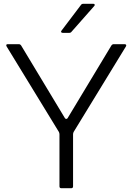

<svg xmlns="http://www.w3.org/2000/svg" viewBox="-20 -997 702 1017"><path d="M305 0Q295 0 295 -10V-285Q295 -292 292 -298L15 -751Q13 -755 13 -757Q13 -763 22 -763H80Q87 -763 92 -756L324 -371Q327 -367 331 -367Q335 -367 338 -371L570 -756Q575 -763 582 -763H640Q646 -763 648 -759.5Q650 -756 647 -751L370 -298Q367 -292 367 -285V-10Q367 0 357 0ZM359 -829Q355 -823 347 -823H312Q306 -823 304 -827Q302 -831 306 -835L409 -971Q413 -977 422 -977H474Q480 -977 481.5 -973Q483 -969 479 -965Z"/></svg>

Font: Open Sauce Two Light
Style: Regular
Weight: 300
Designer: Alfredo Marco Pradil
Foundry: Creative Sauce Fz LLC
Version: Version 1.477